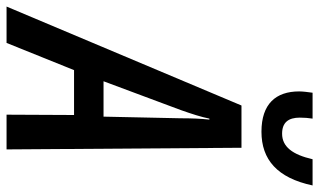

<svg xmlns="http://www.w3.org/2000/svg" viewBox="-278 -760 974 586"><g transform="rotate(90 209.0 -467.0)"><path d="M318 -778C403 -778 459 -826 482 -934H402C388 -873 364 -841 324 -841C290 -841 275 -860 275 -895C275 -908 276 -922 278 -934H199C197 -920 195 -904 195 -893C195 -822 233 -778 318 -778ZM-64 0H47L130 -206H267L266 0H372L367 -717H238ZM164 -296 252 -532C264 -566 273 -594 278 -619H281C278 -592 277 -563 277 -531L272 -296Z"/></g></svg>

Font: Noto Sans UI Condensed Medium
Style: Italic
Weight: 500
Width: 3
Italic angle: -12°
Designer: Monotype Design Team
Foundry: Monotype Imaging Inc.
Version: Version 1.901